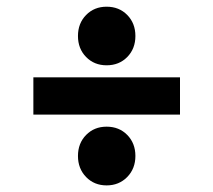

<svg xmlns="http://www.w3.org/2000/svg" viewBox="-20 -608 640 576"><path d="M80.1 -264.2V-376H520V-264.2ZM299.8 -228Q337.4 -228 361.8 -203.1Q386.2 -178.2 386.2 -140.1Q386.2 -102.1 361.6 -76.9Q336.9 -51.8 299.8 -51.8Q262.7 -51.8 238.3 -76.9Q213.9 -102.1 213.9 -140.1Q213.9 -178.2 238.3 -203.1Q262.7 -228 299.8 -228ZM299.8 -587.9Q337.4 -587.9 361.8 -563Q386.2 -538.1 386.2 -500Q386.2 -461.9 361.8 -437Q337.4 -412.1 299.8 -412.1Q262.7 -412.1 238.3 -437Q213.9 -461.9 213.9 -500Q213.9 -538.1 238.3 -563Q262.7 -587.9 299.8 -587.9Z"/></svg>

Font: Apfel Grotezk
Style: Bold
Weight: 700
Designer: Luigi Gorlero
Foundry: Collletttivo
Version: Version 2.000;FEAKit 1.0